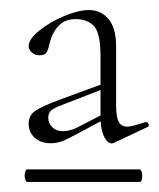

<svg xmlns="http://www.w3.org/2000/svg" viewBox="-20 -650 316 382"><path d="M29 -301Q29 -305 30.5 -309Q32 -313 33 -313H258Q260 -313 261.5 -309Q263 -305 263 -301Q263 -288 258 -288H34Q32 -288 30.5 -292Q29 -296 29 -301ZM180 -419V-538Q180 -584 167 -598Q154 -612 130 -612Q109 -612 96 -598Q83 -584 78 -561Q76 -551 72.5 -545.5Q69 -540 58 -540Q49 -540 43 -546Q37 -552 37 -558Q37 -572 58 -589Q79 -606 107.5 -618Q136 -630 157 -630Q181 -630 196 -612Q211 -594 211 -558V-441Q211 -418 216 -408Q221 -398 234 -398Q242 -398 269 -407H270Q274 -407 275.5 -403.5Q277 -400 275 -398L207 -366Q197 -361 188.5 -375.5Q180 -390 180 -419ZM37 -404Q37 -420 49.5 -429Q62 -438 97 -451L187 -484L188 -474L103 -441Q87 -435 81.5 -430Q76 -425 76 -416Q76 -405 84 -397Q92 -389 105 -389Q117 -389 131 -395L193 -427L194 -416L136 -385Q114 -373 103.5 -369Q93 -365 81 -365Q61 -365 49 -376Q37 -387 37 -404Z"/></svg>

Font: Cormorant Unicase Light
Style: Regular
Weight: 300
Designer: Christian Thalmann (Catharsis Fonts)
Foundry: Catharsis Fonts
Version: Version 4.000